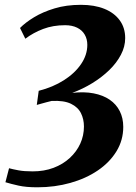

<svg xmlns="http://www.w3.org/2000/svg" viewBox="-20 -768 563 796"><path d="M135 8.5Q88 8.5 56.8 1.5Q25.5 -5.5 2.5 -12.5L17.5 -70.5Q34 -66 57 -61.8Q80 -57.5 115.5 -57.5Q163 -57.5 202 -72.2Q241 -87 269.2 -113Q297.5 -139 312.8 -172.5Q328 -206 328 -243.5Q328 -273.5 315.8 -298.5Q303.5 -323.5 274.2 -337.8Q245 -352 194 -349.5Q183.5 -347 172.2 -344Q161 -341 151 -338.2Q141 -335.5 132.5 -333L140.5 -391.5Q199.5 -406.5 245 -435.5Q290.5 -464.5 316.2 -502.5Q342 -540.5 342 -582Q342 -606 331.2 -624.5Q320.5 -643 299.8 -653.2Q279 -663.5 250 -663.5Q200 -663.5 159 -648Q118 -632.5 85 -607.5L63 -652Q85 -674.5 121.2 -696.5Q157.5 -718.5 206.2 -733.2Q255 -748 315.5 -748Q371.5 -748 412.5 -731.5Q453.5 -715 476.2 -684Q499 -653 499 -610Q499 -574.5 481.2 -540.8Q463.5 -507 432.8 -477.2Q402 -447.5 362.5 -423.2Q323 -399 279.5 -383Q329 -388.5 368 -381Q407 -373.5 434.5 -354.8Q462 -336 476.5 -307.2Q491 -278.5 491 -242Q491 -187 463 -141Q435 -95 385.8 -61.5Q336.5 -28 272 -9.8Q207.5 8.5 135 8.5Z"/></svg>

Font: Merriweather 60pt ExtraBold
Style: Italic
Weight: 800
Italic angle: -7.8°
Version: Version 2.101